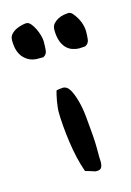

<svg xmlns="http://www.w3.org/2000/svg" viewBox="-134 -495 366 538"><g transform="rotate(-15 48.5 -225.5)"><path d="M47.9 -8.8Q41 -28.3 35.6 -51.3Q30.3 -74.2 26.9 -98.6Q23.4 -123 21.5 -146.5Q19.5 -169.9 19.5 -190.4Q19.5 -193.4 20.5 -201.7Q21.5 -210 22.9 -218.8Q24.4 -227.5 26.4 -235.8Q28.3 -244.1 29.3 -247.1Q30.3 -248 38.1 -249Q45.9 -250 47.9 -250Q60.5 -250 68.4 -236.3Q76.2 -222.7 82 -201.2Q87.9 -179.7 90.3 -153.8Q92.8 -127.9 94.7 -104Q96.7 -80.1 96.7 -61.5Q96.7 -43 96.7 -36.1Q96.7 -33.2 97.2 -26.9Q97.7 -20.5 96.7 -14.2Q95.7 -7.8 92.3 -3.9Q88.9 0 81.1 0H77.1Q75.2 0 71.3 -1.5Q67.4 -2.9 62.5 -4.4Q57.6 -5.9 53.7 -6.8Q49.8 -7.8 47.9 -8.8ZM-54.7 -415Q-54.7 -425.8 -48.3 -432.6Q-42 -439.5 -33.7 -443.4Q-25.4 -447.3 -17.1 -449.2Q-8.8 -451.2 -3.9 -451.2Q2.9 -451.2 8.8 -444.3Q14.6 -437.5 19.5 -427.7Q24.4 -418 27.3 -407.2Q30.3 -396.5 30.3 -389.6Q30.3 -377 29.3 -364.3Q28.3 -351.6 17.6 -346.7Q15.6 -346.7 9.3 -346.7Q2.9 -346.7 1 -346.7Q-9.8 -346.7 -19.5 -350.6Q-29.3 -354.5 -37.6 -362.8Q-45.9 -371.1 -50.3 -383.8Q-54.7 -396.5 -54.7 -415ZM67.4 -413.1Q67.4 -423.8 73.7 -430.7Q80.1 -437.5 87.9 -441.4Q95.7 -445.3 104.5 -446.8Q113.3 -448.2 118.2 -448.2Q124 -448.2 129.9 -441.4Q135.7 -434.6 141.1 -425.3Q146.5 -416 149.4 -405.3Q152.3 -394.5 152.3 -386.7Q152.3 -374 150.9 -362.3Q149.4 -350.6 138.7 -345.7Q136.7 -345.7 130.4 -345.2Q124 -344.7 122.1 -344.7Q112.3 -344.7 102.1 -348.1Q91.8 -351.6 84 -359.9Q76.2 -368.2 71.8 -381.3Q67.4 -394.5 67.4 -413.1Z"/></g></svg>

Font: Swanky and Moo Moo Cyrillic
Style: Regular
Weight: 400
Designer: Kimberly Geswein; Denis Ignatov
Foundry: Kimberly Geswein; Denis Ignatov
Version: Version 1.003 June 27, 2018